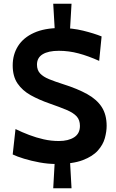

<svg xmlns="http://www.w3.org/2000/svg" viewBox="-20 -864 620 1028"><path d="M280 14Q237.5 14 192.5 5.8Q147.5 -2.5 109 -14.2Q70.5 -26 48 -37L63 -173Q98 -156 136 -141.5Q174 -127 214 -118Q254 -109 295 -109Q346 -109 377 -129Q408 -149 408 -190Q408 -221.5 390.5 -240.8Q373 -260 337 -275.2Q301 -290.5 245 -310Q189 -329.5 144.5 -354.2Q100 -379 74 -417Q48 -455 48 -514Q48 -572 76.5 -617.2Q105 -662.5 161.8 -688.2Q218.5 -714 303 -714Q367 -714 425 -699.8Q483 -685.5 524 -669L511 -538Q452 -564.5 400.2 -578.2Q348.5 -592 295 -592Q239 -592 208.5 -573.5Q178 -555 178 -518Q178 -488.5 195 -470.5Q212 -452.5 243.5 -439.8Q275 -427 319 -413Q395 -389 446.8 -360.2Q498.5 -331.5 524.8 -290.8Q551 -250 551 -190Q551 -160 541.5 -124.8Q532 -89.5 504 -58Q476 -26.5 422.2 -6.2Q368.5 14 280 14ZM265 144 275 -34H353L363 144ZM275 -673 265 -844H363L353 -673Z"/></svg>

Font: Cabin Resolve
Style: Bold-Resolve
Weight: 700
Designer: Pablo Impallari
Foundry: Pablo Impallari. http://www.impallari.com Igino Marini. http://www.ikern.com
Version: Version 3.001